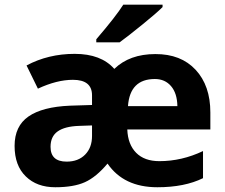

<svg xmlns="http://www.w3.org/2000/svg" viewBox="-20 -786 957 816"><path d="M638.2 -450.2Q532.2 -450.2 523.9 -335H733.9Q732.9 -389.6 707 -419.9Q681.2 -450.2 638.2 -450.2ZM194.8 -162.1Q194.8 -99.1 263.2 -99.1Q312.5 -99.1 341.8 -128.9Q371.1 -158.7 371.1 -208V-252.9L315.9 -251Q255.4 -249 225.1 -227.5Q194.8 -206.1 194.8 -162.1ZM89.8 -36.1Q42 -82 42 -166Q42 -250 101.1 -291Q160.2 -332 277.8 -336.9L371.1 -339.8V-380.9Q371.1 -446.8 290 -446.8Q221.7 -446.8 141.1 -409.2L92.8 -507.8Q185.1 -557.1 297.4 -557.1Q409.7 -557.1 465.8 -493.2Q530.8 -556.2 640.1 -556.2Q749 -556.6 811.5 -489.3Q874 -421.9 874 -308.1V-235.8H521Q523.4 -172.4 558.6 -136.7Q593.8 -101.1 657.2 -101.1Q752.9 -101.1 842.8 -144V-28.8Q764.6 9.8 648.9 9.8Q505.9 9.8 437 -90.8Q388.7 -33.2 340.8 -11.7Q293 9.8 214.8 9.8Q136.7 9.8 89.8 -36.1ZM389.2 -606V-619.1Q473.1 -716.8 503.9 -766.1H670.9V-755.9Q645.5 -730.5 584 -680.7Q522.5 -630.9 488.3 -606Z"/></svg>

Font: OpenSans-Bold
Style: Bold
Weight: 700
Foundry: Ascender Corporation
Version: Version 1.10